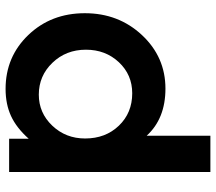

<svg xmlns="http://www.w3.org/2000/svg" viewBox="-64 -716 792 705"><g transform="rotate(90 332.5 -363.0)"><path d="M305 -574Q415 -574 478 -505V-739H611V0H489V-72Q449 -27 405.5 -7Q362 13 306 13Q188 13 108 -70.5Q28 -154 28 -278Q28 -402 108.5 -488Q189 -574 305 -574ZM162 -282Q162 -209 210 -159Q258 -109 327 -109Q394 -109 441 -158.5Q488 -208 488 -279Q488 -354 441 -403Q394 -452 322 -452Q254 -452 208 -403Q162 -354 162 -282Z"/></g></svg>

Font: Involve
Style: Bold
Weight: 700
Designer: Stefan Peev
Foundry: Context Ltd.
Version: Version 1.001